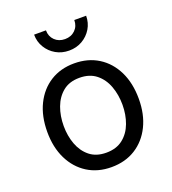

<svg xmlns="http://www.w3.org/2000/svg" viewBox="-140 -866 879 982"><g transform="rotate(-20 300.0 -375.0)"><path d="M299.3 11.7Q225.1 11.7 169.2 -23.4Q113.3 -58.6 82 -122.1Q50.8 -185.5 50.8 -269.5Q50.8 -355 82 -418.7Q113.3 -482.4 169.2 -517.6Q225.1 -552.7 299.3 -552.7Q374 -552.7 430.2 -517.6Q486.3 -482.4 517.6 -418.7Q548.8 -355 548.8 -269.5Q548.8 -185.5 517.6 -122.1Q486.3 -58.6 430.2 -23.4Q374 11.7 299.3 11.7ZM299.3 -66.9Q354.5 -66.9 390.1 -95.2Q425.8 -123.5 442.9 -169.7Q460 -215.8 460 -269.5Q460 -323.7 442.9 -370.4Q425.8 -417 390.1 -445.6Q354.5 -474.1 299.3 -474.1Q244.6 -474.1 209.5 -445.6Q174.3 -417 157.2 -370.6Q140.1 -324.2 140.1 -269.5Q140.1 -215.8 157.2 -169.7Q174.3 -123.5 209.5 -95.2Q244.6 -66.9 299.3 -66.9ZM299.3 -622.6Q259.8 -622.6 227.8 -640.9Q195.8 -659.2 176.8 -690.7Q157.7 -722.2 157.7 -760.7H222.2Q222.2 -727.5 243.9 -706.3Q265.6 -685.1 299.3 -685.1Q333 -685.1 354.7 -706.3Q376.5 -727.5 376.5 -760.7H440.9Q440.9 -722.2 422.1 -690.9Q403.3 -659.7 371.3 -641.1Q339.4 -622.6 299.3 -622.6Z"/></g></svg>

Font: Adwaita Sans
Style: Regular
Weight: 400
Designer: Rasmus Andersson
Foundry: rsms
Version: Version 4.001;git-9221beed3